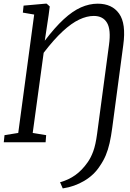

<svg xmlns="http://www.w3.org/2000/svg" viewBox="-22 -772 707 1042"><path d="M318.5 250.5 304 217Q350 204.5 386.8 178.2Q423.5 152 453.5 109Q470.5 85.5 483.8 50Q497 14.5 505 -46L569.5 -528Q581 -610.5 559 -648Q537 -685.5 487 -685.5Q449.5 -685.5 407.8 -665.8Q366 -646 318.5 -602.2Q271 -558.5 215 -485.5L155.5 -50.5L228.5 -38.5L225.5 0H-1.5L2.5 -38.5L77 -50.5L163.5 -693L102 -703.5L106 -741.5L223.5 -752H231.5L248 -737L242 -690.5L221 -551Q275.5 -623 323.5 -667.2Q371.5 -711.5 417 -731.8Q462.5 -752 508.5 -752Q586 -752 624.5 -698Q663 -644 647 -527.5L587 -77.5Q581 -32 572.8 4.5Q564.5 41 552 70.8Q539.5 100.5 520.5 128Q489.5 177 436 209Q382.5 241 318.5 250.5Z"/></svg>

Font: Merriweather 28pt Light
Style: Italic
Weight: 300
Italic angle: -7.8°
Version: Version 2.101